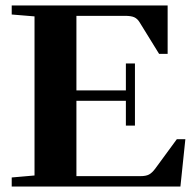

<svg xmlns="http://www.w3.org/2000/svg" viewBox="-20 -683 710 703"><path d="M22.9 0V-33.2L106.4 -40.5V-623L22.9 -629.9V-663.1H593.8V-485.8H562.5L490.7 -602.1Q482.9 -614.7 471.4 -619.9Q460 -625 437.5 -625H259.8V-352.1H440.9V-450.7H474.1V-223.1H440.9V-314H259.8V-38.1H494.6Q514.2 -38.1 525.4 -43.9Q536.6 -49.8 548.3 -65.4L627.4 -173.3H658.7L640.6 0Z"/></svg>

Font: Elstob 10pt
Style: Bold
Weight: 700
Designer: Peter S. Baker
Version: Version 1.015